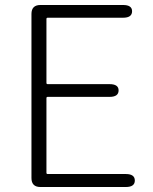

<svg xmlns="http://www.w3.org/2000/svg" viewBox="-20 -749 613 769"><path d="M142 0Q106 0 106 -36V-693Q106 -729 142 -729H473Q509 -729 509 -704Q509 -678 473 -678H171Q166 -678 166 -673V-417Q166 -412 171 -412H419Q455 -412 455 -387Q455 -361 419 -361H171Q166 -361 166 -356V-57Q166 -52 171 -52H484Q520 -52 520 -26Q520 0 484 0Z"/></svg>

Font: Resource Han Rounded CN Light
Style: Regular
Weight: 300
Designer: Cyano Hao (round all glyphs); Ryoko NISHIZUKA 西塚涼子 (kana, bopomofo & ideographs); Paul D. Hunt (Latin, Greek & Cyrillic)
Foundry: Cyano Hao
Version: 0.990